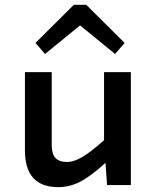

<svg xmlns="http://www.w3.org/2000/svg" viewBox="-20 -772 654 801"><path d="M127.9 -592.8 288.1 -752H339.8L500 -592.8L460 -546.9L314 -666L168 -546.9ZM525.9 0H426.8L419.9 -92.8Q358.9 -36.6 314.5 -13.9Q270 8.8 223.1 8.8Q84 8.8 84 -145V-471.2H195.8V-166Q195.8 -130.4 211.2 -113.3Q226.6 -96.2 259.8 -96.2Q288.1 -96.2 323.2 -116.9Q358.4 -137.7 414.1 -187V-471.2H525.9Z"/></svg>

Font: IntelOne Mono Medium
Style: Regular
Weight: 500
Designer: Fred Shallcrass
Foundry: Frere-Jones Type LLC
Version: Version 1.200;hotconv 1.1.0;makeotfexe 2.6.0;FJTRelease1.2